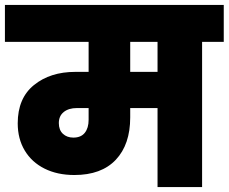

<svg xmlns="http://www.w3.org/2000/svg" viewBox="-34 -760 929 780"><path d="M875 -590H787V0H606V-321H495V-283Q495 -173 436.5 -111Q378 -49 268 -49Q199 -49 147 -75Q95 -101 66.5 -148.5Q38 -196 38 -259Q38 -361 104 -414.5Q170 -468 272 -468H326V-590H-14V-740H875ZM606 -590H495V-468H606ZM326 -321H278Q245 -321 225 -305Q205 -289 205 -260Q205 -232 221.5 -216.5Q238 -201 264 -201Q295 -201 310.5 -220.5Q326 -240 326 -273Z"/></svg>

Font: Fz Poppins ExtBd
Style: Regular
Weight: 800
Designer: Ninad Kale (Devanagari), Jonny Pinhorn (Latin)
Foundry: Indian Type Foundry
Version: Vit hóa bi Vntype.Com & FontZin.Com